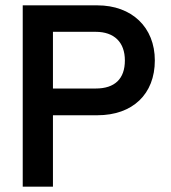

<svg xmlns="http://www.w3.org/2000/svg" viewBox="-20 -698 638 718"><path d="M344 -678H65V0H178V-267H344C476 -267 559 -346 559 -472C559 -596 473 -678 344 -678ZM178 -367V-579H338C407 -579 447 -540 447 -472C447 -403 409 -367 338 -367Z"/></svg>

Font: All Genders v4
Style: Regular
Weight: 400
Designer: Rassam Alawdi
Foundry: Rassam Art
Version: Version 3.100;FEAKit 1.0